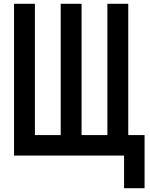

<svg xmlns="http://www.w3.org/2000/svg" viewBox="-20 -820 790 1012"><path d="M54 -800H164V-108H300V-800H410V-108H546V-800H656V-108H742V172H634V0H54Z"/></svg>

Font: Martian Mono SemiExpanded
Style: Regular
Weight: 400
Width: 6
Monospace: yes
Designer: Roman Shamin
Foundry: Evil Martians
Version: Version 1.000